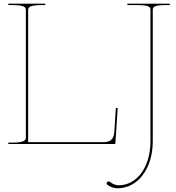

<svg xmlns="http://www.w3.org/2000/svg" viewBox="-20 -780 955 1040"><path d="M670 -760V-752.5H720C786 -752.5 795 -743 795 -727.5V-15C795 123.5 723 223.5 623 223.5C606.5 223.5 589.5 216.5 575 205C573 203.5 570 202.5 568 202.5C563 202.5 557.5 208 557.5 213.5C557.5 216.5 559 219.5 562 221.5C575.5 232 598 240 615.5 240C727 240 807.5 133 807.5 -15V-727.5C807.5 -743 816.5 -752.5 882.5 -752.5H900V-760ZM25 -760V-752.5H45C111 -752.5 120 -741.5 120 -726V-35.5C120 -21 113.5 -7.5 45 -7.5H25V0H600C601.5 0 605 -1 605 -4.5L617.5 -194.5L607.5 -195.5L599.5 -68.5C596.5 -26 581.5 -10 536 -10H132.5V-726C132.5 -741.5 141.5 -752.5 207.5 -752.5H225V-760Z"/></svg>

Font: ZnikomitSC
Style: Regular
Weight: 100
Designer: gluk
Foundry: gluk
Version: Version 0.55